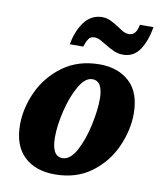

<svg xmlns="http://www.w3.org/2000/svg" viewBox="-86 -840 767 919"><g transform="rotate(10 297.0 -380.5)"><path d="M38 -196Q38 -277 75.5 -358Q113 -439 187 -492.5Q261 -546 365 -546Q454 -546 509.5 -495Q565 -444 565 -341Q565 -262 529 -180.5Q493 -99 420 -44.5Q347 10 242 10Q148 10 93 -42.5Q38 -95 38 -196ZM393 -382Q393 -470 342 -470Q307 -470 277.5 -419Q248 -368 230.5 -295.5Q213 -223 213 -166Q213 -73 265 -73Q303 -73 332 -126.5Q361 -180 377 -254Q393 -328 393 -382ZM372 -646Q351 -659 340 -664Q329 -669 318 -669Q298 -669 288.5 -655Q279 -641 271 -616H206Q217 -681 249.5 -725Q282 -769 334 -771Q358 -771 377 -762Q396 -753 421 -737Q439 -724 450.5 -718.5Q462 -713 474 -713Q495 -713 505.5 -727.5Q516 -742 520 -766H586Q575 -699 546 -655Q517 -611 465 -611Q441 -611 420.5 -620Q400 -629 372 -646Z"/></g></svg>

Font: Noto Serif NarrowBlack
Style: Italic
Weight: 900
Width: 4
Italic angle: -12°
Designer: Monotype Design Team
Foundry: Monotype Imaging Inc.
Version: Version 1.001